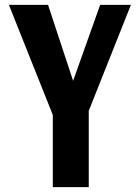

<svg xmlns="http://www.w3.org/2000/svg" viewBox="-20 -770 575 790"><path d="M197.3 -296.9 16.6 -750H177.7L280.8 -437.5L392.1 -750H518.6L345.2 -314V0H197.3Z"/></svg>

Font: Francois One
Style: Regular
Weight: 400
Designer: Vernon Adams
Foundry: vernon adams
Version: Version 1.000